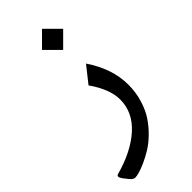

<svg xmlns="http://www.w3.org/2000/svg" viewBox="-246 -556 865 865"><g transform="rotate(-45 186.0 -123.5)"><path d="M228.5 -509.3 295.9 -441.9 228.5 -374.5 161.1 -441.9ZM257.8 -258.3Q325.7 -158.2 325.7 -56.6Q325.7 -7.3 312.3 36.6Q298.8 80.6 277.6 112.1Q256.3 143.6 229.2 169.9Q202.1 196.3 174.8 212.9Q147.5 229.5 121.8 241Q96.2 252.4 78.6 257.3Q61 262.2 52.2 262.2Q40 262.2 28.3 248L9.3 224.1Q-8.3 200.2 7.8 195.8Q120.1 165 186.3 105.5Q252.4 45.9 252.4 -34.7Q252.4 -101.1 196.3 -180.7Z"/></g></svg>

Font: Shl
Style: Regular
Weight: 400
Foundry: Saber Rastikerdar (saber.rastikerdar@gmail.com)
Version: Version 3.4.0